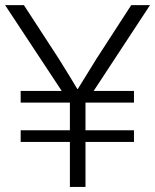

<svg xmlns="http://www.w3.org/2000/svg" viewBox="-23 -738 612 758"><path d="M-2.9 -717.8H71.3L208 -507.8Q261.7 -421.9 282.2 -386.7H284.2Q324.2 -451.2 358.4 -506.8L495.1 -717.8H569.3L346.7 -378.9H505.9V-333H314.5V-223.6H505.9V-177.7H314.5V0H252.9V-177.7H58.6V-223.6H252.9V-333H58.6V-378.9H220.7Z"/></svg>

Font: Gothic A1 Light
Style: Regular
Weight: 300
Version: Version 2.50